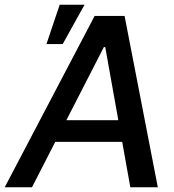

<svg xmlns="http://www.w3.org/2000/svg" viewBox="-61 -795 739 815"><path d="M74.7 0H-41L340.8 -727.5H467.8L608.9 0H492.2L385.7 -595.2H379.9ZM141.6 -284.7H519L503.9 -192.9H126ZM136.2 -607.9 192.4 -774.9H297.9L205.1 -607.9Z"/></svg>

Font: Inter Tight Medium
Style: Italic
Weight: 500
Italic angle: -9.39999°
Designer: Rasmus Andersson
Foundry: rsms
Version: Version 3.004